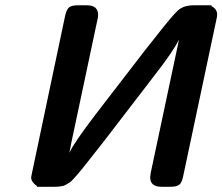

<svg xmlns="http://www.w3.org/2000/svg" viewBox="-20 -714 850 734"><path d="M99.1 -36.1Q99.1 -37.1 102.1 -51.8L229 -653.8Q234.9 -679.7 245.4 -686.8Q255.9 -693.8 277.8 -693.8H312Q355 -693.8 355 -657.2Q355 -647.5 353 -641.1L252 -165L245.1 -129.9Q263.2 -168.9 344.2 -274.9L532.2 -519Q547.4 -539.1 573.2 -570.8Q640.1 -656.7 661.6 -675.3Q683.1 -693.8 721.2 -693.8H788.1V-690.9Q810.1 -679.7 810.1 -658.2Q810.1 -653.3 808.1 -643.1L680.2 -40Q675.3 -15.1 665 -7.6Q654.8 0 631.8 0H597.2Q554.2 0 554.2 -36.1Q554.2 -41 556.2 -53.2L657.2 -528.8Q658.2 -533.7 660.6 -544.9Q663.1 -556.2 664.1 -563Q645 -521 566.9 -420.9L377.9 -174.8Q362.8 -155.8 344 -131.8Q325.2 -107.9 315.7 -95.9Q306.2 -84 293.5 -67.9Q280.8 -51.8 274.4 -44.9Q268.1 -38.1 259.5 -28.6Q251 -19 245.6 -16.1Q240.2 -13.2 233.2 -8.5Q226.1 -3.9 219.5 -2.9Q212.9 -2 206.1 -1Q199.2 0 189 0H121.1V-2.9Q99.1 -18.1 99.1 -36.1Z"/></svg>

Font: CMU Sans Serif
Style: BoldOblique
Weight: 700
Italic angle: -12°
Version: Version 0.7.0